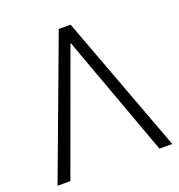

<svg xmlns="http://www.w3.org/2000/svg" viewBox="-127 -807 855 915"><g transform="rotate(-20 300.5 -350.0)"><path d="M331 -700H271L10 0H75L301 -619L527 0H592Z"/></g></svg>

Font: Unageo
Style: Light
Weight: 300
Designer: Richard Sepsi
Foundry: Richard Sepsi
Version: Version 2.000